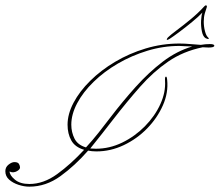

<svg xmlns="http://www.w3.org/2000/svg" viewBox="-131 -689 823 719"><path d="M505 -544Q493 -537 493.5 -541Q494 -545 498 -549Q507 -558 530.5 -575.5Q554 -593 582 -616Q610 -639 632 -663Q639 -671 642 -668.5Q645 -666 643 -661Q640 -653 636 -639Q632 -625 632 -608Q632 -590 636.5 -572.5Q641 -555 648 -549Q653 -545 650 -543.5Q647 -542 639 -546Q629 -552 625 -571.5Q621 -591 622 -611.5Q623 -632 627 -642Q613 -627 588 -606.5Q563 -586 539.5 -568.5Q516 -551 505 -544ZM-21 10Q-41 10 -62 3Q-83 -4 -97 -16.5Q-111 -29 -111 -48Q-111 -63 -99 -72.5Q-87 -82 -77 -82Q-64 -82 -60 -75Q-56 -68 -56 -62Q-56 -56 -63.5 -50.5Q-71 -45 -79 -44Q-86 -43 -90.5 -45Q-95 -47 -95 -47Q-95 -33 -75.5 -16.5Q-56 0 -21 0Q32 0 83 -37Q134 -74 184 -128Q150 -138 136 -163Q122 -188 122 -222Q122 -262 144.5 -304.5Q167 -347 207 -386.5Q247 -426 300 -457.5Q353 -489 414.5 -507.5Q476 -526 541 -526Q560 -526 581.5 -524Q603 -522 621 -521Q638 -524 655 -524Q672 -524 671.5 -517.5Q671 -511 650 -511Q644 -511 628 -512Q555 -497 499 -458.5Q443 -420 394 -364.5Q345 -309 293 -242Q272 -215 250.5 -187.5Q229 -160 207 -133Q217 -132 228 -132Q279 -132 326.5 -155Q374 -178 411.5 -216Q449 -254 469.5 -299Q490 -344 487 -387Q486 -401 490 -402Q494 -403 495 -390Q500 -342 479 -294.5Q458 -247 420 -208Q382 -169 332.5 -145.5Q283 -122 230 -122Q213 -122 199 -125Q150 -69 95.5 -29.5Q41 10 -21 10ZM136 -222Q136 -194 148 -170Q160 -146 191 -137Q215 -163 238 -192Q261 -221 283 -250Q328 -309 377 -363.5Q426 -418 478.5 -458Q531 -498 589 -515Q574 -515 560.5 -516Q547 -517 541 -517Q480 -517 421 -499Q362 -481 310.5 -451Q259 -421 219.5 -382.5Q180 -344 158 -302.5Q136 -261 136 -222Z"/></svg>

Font: Kapakana Light
Style: Regular
Weight: 300
Designer: Kyosuke Nagai
Version: Version 1.000